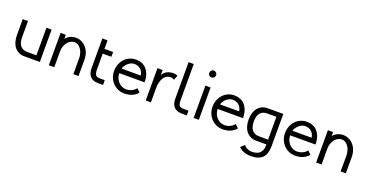

<svg xmlns="http://www.w3.org/2000/svg" viewBox="-34 -1567 5097 2650"><g transform="rotate(20 2514.5 -242.5)"><path d="M52 -475V-240C52 -91 130 0 246 0H476V-475H400V-70H264C180 -70 129 -124 129 -238V-475Z M968 0H1044V-238C1044 -387 947 -485 832 -485C776 -485 716 -460 684 -416V-475H608V0H688V-237C688 -336 756 -421 834 -421C911 -421 967 -333 968 -237Z M1176 -600V-164C1176 -63 1223 -2 1329 0H1404V-70H1328C1269 -70 1254 -103 1252 -163V-405H1379V-475H1252V-600Z M1865 -120C1832 -75 1773 -52 1724 -52H1722C1635 -52 1559 -130 1559 -230H1930V-264C1919 -399 1841 -485 1716 -485H1711C1581 -485 1481 -375 1481 -235C1481 -97 1586 11 1717 11C1800 11 1872 -19 1914 -74ZM1568 -300C1578 -351 1644 -421 1710 -421C1776 -421 1835 -387 1849 -300Z M2326 -471C2307 -481 2280 -485 2270 -485C2192 -485 2141 -459 2107 -403V-475H2031V0H2107V-218C2109 -325 2154 -420 2246 -420C2268 -420 2281 -413 2299 -402Z M2482 -700H2406V-164C2406 -63 2453 -2 2559 0H2634V-70H2558C2499 -70 2484 -100 2482 -156Z M2774 -710C2746 -710 2724 -687 2724 -659C2724 -631 2746 -609 2774 -609C2802 -609 2825 -631 2825 -659C2825 -687 2802 -710 2774 -710ZM2735 -475V0H2811V-475Z M3310 -120C3277 -75 3218 -52 3169 -52H3167C3080 -52 3004 -130 3004 -230H3375V-264C3364 -399 3286 -485 3161 -485H3156C3026 -485 2926 -375 2926 -235C2926 -97 3031 11 3162 11C3245 11 3317 -19 3359 -74ZM3013 -300C3023 -351 3089 -421 3155 -421C3221 -421 3280 -387 3294 -300Z M3803 0V16C3803 118 3747 164 3648 164C3597 164 3554 142 3530 108L3475 157C3514 203 3583 225 3647 225H3659C3810 225 3879 149 3879 0V-475H3649C3532 -475 3455 -385 3455 -240C3455 -91 3534 0 3651 0ZM3532 -240C3532 -355 3583 -405 3667 -405H3803V-70H3667C3583 -72 3532 -124 3532 -240Z M4375 -120C4342 -75 4283 -52 4234 -52H4232C4145 -52 4069 -130 4069 -230H4440V-264C4429 -399 4351 -485 4226 -485H4221C4091 -485 3991 -375 3991 -235C3991 -97 4096 11 4227 11C4310 11 4382 -19 4424 -74ZM4078 -300C4088 -351 4154 -421 4220 -421C4286 -421 4345 -387 4359 -300Z M4894 0H4970V-238C4970 -387 4873 -485 4758 -485C4702 -485 4642 -460 4610 -416V-475H4534V0H4614V-237C4614 -336 4682 -421 4760 -421C4837 -421 4893 -333 4894 -237Z"/></g></svg>

Font: Mint Spirit
Style: Regular
Weight: 400
Designer: HARENDAL Hirwen
Foundry: Arkandis Digital Foundry.
Version: Version 1.004;FFEdit